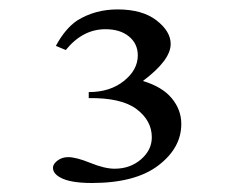

<svg xmlns="http://www.w3.org/2000/svg" viewBox="-20 -761 503 418"><path d="M101.6 -661.1Q122.1 -698.9 147.9 -716.3Q186.8 -740.5 235.8 -740.5Q290 -740.5 320.8 -716.6Q351.6 -692.6 351.6 -665.3Q351.6 -630 291.1 -584.7Q333.2 -572.1 353.9 -547.1Q374.7 -522.1 374.7 -491.1Q374.7 -438.9 324.7 -400.8Q274.7 -362.6 180 -362.6Q131.1 -362.6 110 -375.3Q95.3 -383.7 95.3 -395.8Q95.3 -403.7 105 -411.3Q114.7 -418.9 128.4 -418.9Q145.8 -418.9 176.8 -406.3Q207.9 -393.7 229.5 -393.7Q263.2 -393.7 286.8 -413.9Q310.5 -434.2 310.5 -462.1Q310.5 -498.4 277.4 -523.4Q244.2 -548.4 173.2 -547.4V-560.5Q219.5 -560.5 249.7 -584.7Q280 -608.9 280 -640.5Q280 -665.8 260.8 -681.6Q241.6 -697.4 209.5 -697.4Q160 -697.4 123.2 -652.1Z"/></svg>

Font: MM Bagan
Style: Regular
Weight: 400
Designer: Khon Soe Zaw Thu
Version: Version 1.00 July 10, 2016, initial release